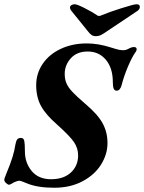

<svg xmlns="http://www.w3.org/2000/svg" viewBox="-36 -868 677 902"><path d="M92 -6Q61 -19 56 -19Q47 -19 31 -12Q11 0 7 0Q1 0 -7.5 -8Q-16 -16 -16 -23Q-16 -29 -4 -58Q29 -136 36 -187Q39 -205 44.5 -212.5Q50 -220 62 -220Q75 -220 78 -206.5Q81 -193 81 -157Q81 -103 113 -64.5Q145 -26 204 -26Q263 -26 297 -57.5Q331 -89 331 -138Q331 -172 311.5 -200.5Q292 -229 232 -283Q180 -328 157 -369.5Q134 -411 134 -468Q134 -523 164.5 -568Q195 -613 249.5 -638.5Q304 -664 372 -664Q426 -664 485 -645Q489 -644 508 -638Q527 -632 541 -632Q555 -632 566 -638Q582 -647 593 -647Q606 -647 606 -637Q606 -630 602 -625Q585 -602 565.5 -556Q546 -510 535 -467Q528 -442 512 -442Q502 -442 498 -452Q494 -462 494 -483Q494 -548 461.5 -587Q429 -626 376 -626Q325 -626 296.5 -594Q268 -562 268 -521Q268 -496 276 -477Q284 -458 304 -436.5Q324 -415 365 -380Q423 -331 446 -289Q469 -247 469 -196Q469 -143 438.5 -94.5Q408 -46 351 -16Q294 14 219 14Q141 14 92 -6ZM373 -726 297 -820Q292 -828 293 -835Q294 -841 300.5 -844.5Q307 -848 315 -848Q326 -848 361.5 -830Q397 -812 419 -797Q423 -793 429 -793Q435 -793 443 -797Q473 -810 533 -829Q593 -848 605 -848Q621 -848 621 -836Q621 -825 610 -817L474 -726Q448 -708 437.5 -703Q427 -698 415 -698Q402 -698 393.5 -704Q385 -710 373 -726Z"/></svg>

Font: EB Garamond
Style: Bold Italic
Weight: 700
Italic angle: -17.2°
Designer: Georg Duffner and Octavio Pardo
Foundry: Georg Duffner
Version: Version 1.000